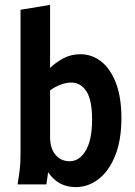

<svg xmlns="http://www.w3.org/2000/svg" viewBox="-20 -755 551 786"><path d="M52 0 59 -47Q62 -69 63 -86Q64 -103 64 -124V-715L185 -735V-477Q209 -500 240 -516.5Q271 -533 309 -533Q356 -533 394 -503.5Q432 -474 454.5 -415.5Q477 -357 477 -272Q477 -180 451 -116.5Q425 -53 382.5 -21Q340 11 290 11Q218 11 177 -50L170 0ZM185 -194Q185 -148 207 -121.5Q229 -95 265 -95Q305 -95 331 -138.5Q357 -182 357 -266Q357 -346 333.5 -381.5Q310 -417 272 -417Q250 -417 227 -408Q204 -399 185 -385Z"/></svg>

Font: Radio Canada Condensed SemiBold
Style: Regular
Weight: 600
Width: 3
Designer: Charles Daoud, Etienne Aubert Bonn, Alexandre Saumier Demers, Jacques Le Bailly
Foundry: Radio-Canada
Version: Version 2.104; ttfautohint (v1.8.4.7-5d5b);gftools[0.9.28.de